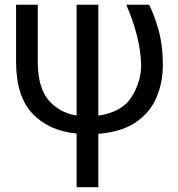

<svg xmlns="http://www.w3.org/2000/svg" viewBox="-20 -548 740 799"><path d="M657.7 -277.3Q657.7 -206.1 631.8 -143.8Q606 -81.5 546.9 -40.3Q487.8 1 389.2 8.8V231H298.8V7.8Q182.1 -3.9 114.5 -75.9Q46.9 -147.9 46.9 -291V-528.3H137.2V-285.6Q138.2 -180.7 183.6 -129.4Q229 -78.1 298.8 -67.4V-528.3H389.2V-66.9Q487.8 -81.1 527.6 -144.5Q567.4 -208 567.4 -277.3Q564.9 -391.6 505.4 -528.3H600.6Q623 -483.4 640.4 -420.9Q657.7 -358.4 657.7 -277.3Z"/></svg>

Font: LXGW WenKai Screen
Style: Regular
Weight: 400
Designer: LXGW / Fontworks Inc.
Foundry: LXGW / Fontworks Inc.
Version: Version 1.510;January 18,2025